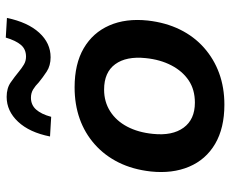

<svg xmlns="http://www.w3.org/2000/svg" viewBox="-86 -700 796 664"><g transform="rotate(-90 312.0 -368.0)"><path d="M282 10Q201 10 146.5 -22Q92 -54 67.5 -112Q43 -170 51 -245Q58 -307 82 -355.5Q106 -404 145 -438.5Q184 -473 233.5 -490.5Q283 -508 342 -508Q423 -508 477 -476.5Q531 -445 556 -388Q581 -331 573 -255Q566 -193 542 -144Q518 -95 479 -60.5Q440 -26 390.5 -8Q341 10 282 10ZM289 -92Q334 -92 366 -113.5Q398 -135 418 -173.5Q438 -212 443 -262Q450 -329 422 -367.5Q394 -406 334 -406Q292 -406 259 -385Q226 -364 206 -326Q186 -288 181 -237Q174 -170 202.5 -131Q231 -92 289 -92ZM240 -589 172 -593Q186 -664 223 -703.5Q260 -743 309 -743Q339 -743 359 -729Q379 -715 396 -701Q408 -691 420.5 -683.5Q433 -676 448 -676Q474 -676 489 -694Q504 -712 514 -746L582 -742Q567 -670 531 -630.5Q495 -591 446 -591Q417 -591 396.5 -604.5Q376 -618 359 -632Q347 -644 334.5 -651.5Q322 -659 306 -659Q281 -659 265 -641Q249 -623 240 -589Z"/></g></svg>

Font: Nunito Sans 8pt
Style: Bold Italic
Weight: 700
Italic angle: -9°
Version: Version 3.101;gftools[0.9.27]